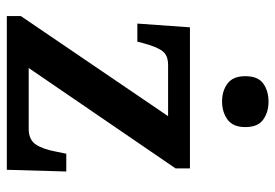

<svg xmlns="http://www.w3.org/2000/svg" viewBox="-142 -664 806 562"><g transform="rotate(90 261.0 -383.0)"><path d="M27 0V-41L320 -472H170Q142 -472 129.5 -455.5Q117 -439 106 -398L102 -382H49L60 -536H473V-494L179 -64H357Q389 -64 403 -85Q417 -106 424 -145L430 -174H482L477 0ZM277 -630Q246 -630 224.5 -646Q203 -662 203 -698Q203 -735 224.5 -750.5Q246 -766 278 -766Q308 -766 330 -750.5Q352 -735 352 -698Q352 -662 330 -646Q308 -630 277 -630Z"/></g></svg>

Font: Noto Serif Gujarati SemiBold
Style: Regular
Weight: 600
Version: Version 2.102